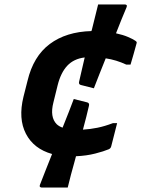

<svg xmlns="http://www.w3.org/2000/svg" viewBox="-20 -761 640 859"><path d="M310 -318 370 -303Q381 -300 378 -288Q373 -265 366 -238Q359 -211 351 -181Q384 -183 416 -189.5Q448 -196 485 -210H504Q497 -182 490 -155Q483 -128 478 -108Q476 -97 466 -93Q445 -84 406 -74Q367 -64 320 -62Q316 -48 313 -36Q306 -12 297.5 20.5Q289 53 283 78H166Q162 78 159 75Q156 72 159 65Q171 33 185 -1.5Q199 -36 213 -72Q131 -95 96 -162.5Q61 -230 85 -328L103 -399Q129 -509 202.5 -564Q276 -619 389 -622Q390 -625 391 -628Q397 -652 405 -684.5Q413 -717 419 -741H539Q544 -741 546.5 -738Q549 -735 546 -728Q535 -702 523 -672.5Q511 -643 499 -612Q531 -605 553 -595.5Q575 -586 585 -579Q591 -575 591.5 -572.5Q592 -570 591 -567Q584 -542 578 -520Q572 -498 564 -472H545Q500 -493 453 -500Q438 -462 424 -427.5Q410 -393 400 -366L341 -381Q331 -384 334 -396Q339 -418 345.5 -446Q352 -474 359 -504Q310 -498 281 -467Q252 -436 238 -380L219 -303Q202 -237 234 -205Q245 -195 260 -190Q275 -227 288 -260.5Q301 -294 310 -318Z"/></svg>

Font: Recursive Sn Lnr St
Style: Bold Italic
Weight: 700
Italic angle: -15°
Version: Version 1.079;hotconv 1.0.112;makeotfexe 2.5.65598; ttfautoh